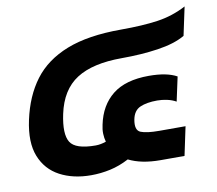

<svg xmlns="http://www.w3.org/2000/svg" viewBox="-65 -601 776 686"><g transform="rotate(-10 323.0 -258.0)"><path d="M213 10Q148 10 100 -15.5Q52 -41 31.5 -92.5Q11 -144 28 -223Q46 -307 89.5 -365Q133 -423 210.5 -453.5Q288 -484 408 -484Q487 -484 542 -492Q597 -500 646 -526L624 -423Q586 -401 525 -392Q464 -383 393 -383Q287 -383 228.5 -345.5Q170 -308 152 -223Q137 -152 155.5 -122Q174 -92 247 -92Q265 -92 285 -99Q281 -113 280.5 -128.5Q280 -144 284 -161Q298 -229 345 -266.5Q392 -304 477 -304Q542 -304 578 -284L559 -196Q545 -204 527 -208Q509 -212 491 -212Q453 -212 429 -201.5Q405 -191 399 -159Q392 -121 413 -112.5Q434 -104 480 -104H575L553 0H466Q397 0 351 -23Q317 -5 282.5 2.5Q248 10 213 10Z"/></g></svg>

Font: Kanit Medium
Style: Italic
Weight: 500
Italic angle: -12°
Designer: Katatrad Team
Foundry: CadsonDemak
Version: Version 2.000; ttfautohint (v1.8.3)